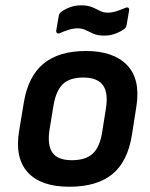

<svg xmlns="http://www.w3.org/2000/svg" viewBox="-20 -698 572 730"><path d="M243.5 12Q135.3 12 85.6 -42.7Q35.8 -97.4 52.5 -199.1L70.8 -309.6Q87.4 -408.3 145.7 -456.2Q203.9 -504.1 306.7 -504.1Q411.6 -504.1 463.1 -450.4Q514.7 -396.6 498.7 -294.3L481.7 -185.8Q465.7 -83.8 407.1 -35.9Q348.6 12 243.5 12ZM253.2 -88.9Q305.7 -88.9 332.7 -114Q359.8 -139 368.7 -197.2L382.7 -285.3Q392.3 -346.4 370.8 -374.8Q349.2 -403.2 297.3 -403.2Q244.9 -403.2 218.8 -378.1Q192.7 -353 183.1 -295.2L168.5 -206.1Q159.2 -147.3 179.1 -118.1Q199 -88.9 253.2 -88.9ZM376 -562.6Q351.4 -562.6 335.2 -569.8Q319 -577 305.5 -583.7Q292 -590.3 274.6 -590.3Q259.3 -590.3 241 -584.7Q222.7 -579 207.6 -572Q200.9 -569.3 196.9 -572.3Q192.9 -575.3 193.9 -582.3L203 -635.3Q204 -640.9 205.8 -644.8Q207.6 -648.6 211.6 -652Q224.4 -662 244.4 -669.8Q264.4 -677.7 288.7 -677.7Q313.4 -677.7 329.5 -671Q345.7 -664.3 359.2 -657.1Q372.7 -649.9 390.1 -649.9Q406.4 -649.9 424.4 -655.9Q442.4 -661.9 457.1 -668.3Q464.1 -671.3 468.1 -668.2Q472.1 -665 470.8 -658L461.8 -605Q460.8 -599.3 459.1 -595.5Q457.4 -591.7 453.1 -588.3Q441 -578.9 420.7 -570.8Q400.3 -562.6 376 -562.6Z"/></svg>

Font: Sofia Sans Hairline
Style: Italic
Weight: 1
Italic angle: -9°
Designer: Botio Nikoltchev, Ani Petrova
Foundry: lettersoup
Version: Version 4.102